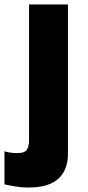

<svg xmlns="http://www.w3.org/2000/svg" viewBox="-60 -589 394 859"><path d="M-40 236V88Q-14 96 19 96Q48 96 59 82.5Q70 69 70 36V-569H244V99Q244 172 200.5 211Q157 250 68 250Q41 250 17.5 246.5Q-6 243 -40 236Z"/></svg>

Font: Biryani Black
Style: Regular
Weight: 900
Designer: Dan Reynolds and Mathieu Reguer
Foundry: Dan Reynolds and Mathieu Reguer
Version: Version 1.004; ttfautohint (v1.1) -l 5 -r 5 -G 72 -x 0 -D la